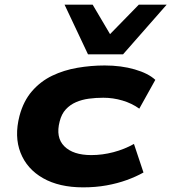

<svg xmlns="http://www.w3.org/2000/svg" viewBox="-20 -796 738 827"><path d="M338 11Q235 11 165.5 -28.5Q96 -68 68.5 -138Q41 -208 64 -297Q81 -361 118 -403.5Q155 -446 205 -470Q255 -494 313.5 -504Q372 -514 431 -514Q502 -514 560.5 -497Q619 -480 649 -452L580 -328Q548 -351 507.5 -363Q467 -375 425 -375Q393 -375 363 -371Q333 -367 307.5 -356Q282 -345 263.5 -325Q245 -305 237 -273Q219 -204 257 -166Q295 -128 373 -128Q421 -128 468.5 -140.5Q516 -153 557 -176L598 -53Q566 -35 526 -20.5Q486 -6 439 2.5Q392 11 338 11ZM359 -562 258 -776H379L454 -649L578 -776H698L510 -562Z"/></svg>

Font: Nunito Sans 7pt Expanded ExtraBold
Style: Italic
Weight: 800
Width: 7
Italic angle: -9°
Designer: Vernon Adams
Foundry: Vernon Adams
Version: Version 3.101;gftools[0.9.27]